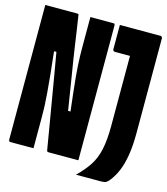

<svg xmlns="http://www.w3.org/2000/svg" viewBox="-114 -789 828 950"><g transform="rotate(15 300.0 -314.0)"><path d="M127 0Q112 0 89.5 0Q67 0 44.5 0Q22 0 7 0Q5 0 3.5 -1.5Q2 -3 1 -5Q0 -7 0 -11Q0 -85 0 -158.5Q0 -232 0 -305.5Q0 -379 0 -453Q0 -527 0 -600Q0 -625 0 -650Q0 -675 0 -700Q11 -700 33 -700Q55 -700 80.5 -700Q106 -700 128 -700Q150 -700 161 -700Q165 -700 167 -699.5Q169 -699 170.5 -697Q172 -695 172 -690Q177 -657 182 -624Q187 -591 192 -555.5Q197 -520 203 -482Q209 -444 216 -401.5Q223 -359 230.5 -311Q238 -263 247 -208L226 -223H271L258 -213Q251 -274 246 -318Q241 -362 238 -395Q235 -428 233.5 -453.5Q232 -479 231.5 -503Q231 -527 231 -554Q231 -569 231 -583.5Q231 -598 231 -612.5Q231 -627 231 -641.5Q231 -656 231 -670.5Q231 -685 231 -700Q246 -700 268 -700Q290 -700 312.5 -700Q335 -700 350 -700Q354 -700 355.5 -697Q357 -694 357 -689Q357 -640 357 -591Q357 -542 357 -493Q357 -444 357 -394.5Q357 -345 357 -296Q357 -247 357 -198Q357 -149 357 -100Q357 -75 357 -50Q357 -25 357 0Q347 0 325.5 0Q304 0 279.5 0Q255 0 233.5 0Q212 0 202 0Q200 0 198 -1.5Q196 -3 195 -8Q185 -67 175 -127Q165 -187 154.5 -248Q144 -309 133.5 -372.5Q123 -436 111 -503L133 -490H86L100 -500Q109 -421 114 -368Q119 -315 122 -278.5Q125 -242 126 -215.5Q127 -189 127 -163Q127 -123 127 -82Q127 -41 127 0ZM364 72Q402 35 425.5 -1Q449 -37 459.5 -85.5Q470 -134 470 -207Q470 -226 470 -258Q470 -290 470 -330.5Q470 -371 470 -416Q470 -461 470 -506Q470 -551 470 -592L492 -544L451 -590L498 -565Q477 -565 456.5 -565Q436 -565 419.5 -565Q403 -565 393 -565Q388 -565 385 -568Q382 -571 382 -576Q382 -609 382 -638Q382 -667 382 -700Q399 -700 423.5 -700Q448 -700 476.5 -700Q505 -700 534.5 -700Q564 -700 589 -700Q593 -700 595 -698.5Q597 -697 598.5 -695Q600 -693 600 -689Q600 -645 600 -600Q600 -555 600 -509Q600 -463 600 -414.5Q600 -366 600 -315Q600 -264 600 -208Q600 -139 592 -91Q584 -43 570 -9.5Q556 24 536 50Q526 63 518 67.5Q510 72 493 72Q473 72 451 72Q429 72 406.5 72Q384 72 364 72Z"/></g></svg>

Font: Recursive Monospace ExtraBold
Style: Regular
Weight: 800
Version: Version 1.047